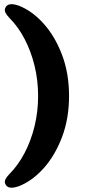

<svg xmlns="http://www.w3.org/2000/svg" viewBox="-20 -761 423 912"><path d="M308 -305Q308 -197.5 274.5 -109.5Q241 -21.5 186.8 38.8Q132.5 99 69.5 123.5Q15.5 142.5 4.5 111Q0.5 101 6.5 89.5Q12.5 78 25.5 65Q66 24 96.5 -33.8Q127 -91.5 144 -161Q161 -230.5 161 -305Q161 -380 144 -449.2Q127 -518.5 96.5 -576.5Q66 -634.5 25.5 -675Q12.5 -688.5 6.5 -699.8Q0.5 -711 4.5 -721.5Q15.5 -753 69.5 -734Q132.5 -709.5 186.8 -649.2Q241 -589 274.5 -501Q308 -413 308 -305Z"/></svg>

Font: Fraunces 9pt S100
Style: Bold
Weight: 700
Version: Version 1.000; ttfautohint (v1.8.3)